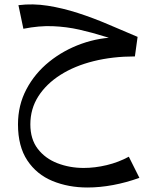

<svg xmlns="http://www.w3.org/2000/svg" viewBox="-20 -413 680 854"><path d="M369 421Q284 421 213.5 392Q143 363 101.5 300.5Q60 238 60 140Q60 55 97.5 -16Q135 -87 199 -138.5Q263 -190 343 -218.5Q423 -247 508 -247L592 -249L580 -162Q481 -162 396.5 -141Q312 -120 249 -80Q186 -40 150.5 15.5Q115 71 115 140Q115 206 148 249Q181 292 235.5 313Q290 334 352 334Q402 334 454.5 321.5Q507 309 553 284L600 378Q542 399 483 410Q424 421 369 421ZM574 -212Q508 -231 449.5 -249.5Q391 -268 333.5 -281Q276 -294 215 -296.5Q154 -299 84 -285L62 -390Q126 -398 192.5 -387.5Q259 -377 327 -355Q395 -333 461.5 -304.5Q528 -276 592 -249Z"/></svg>

Font: Marhey Light
Style: Regular
Weight: 300
Designer: Nur Syamsi & Bustanul Arifin
Foundry: Namelatype
Version: Version 1.000